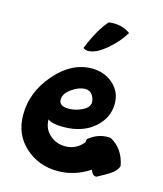

<svg xmlns="http://www.w3.org/2000/svg" viewBox="-113 -832 786 928"><g transform="rotate(15 279.5 -368.0)"><path d="M32 -209Q32 -322 113.5 -416Q195 -510 296 -510Q358 -510 402 -472Q446 -434 446 -373Q446 -302 387.5 -251.5Q329 -201 233 -201Q178 -201 156 -218Q157 -170 190 -141.5Q223 -113 266 -113Q322 -113 357 -157Q357 -165 360 -174Q404 -210 455 -210Q465 -210 470 -209Q536 -173 551 -91Q550 -83 543.5 -74Q537 -65 530 -58.5Q523 -52 510 -43.5Q497 -35 489.5 -31Q482 -27 467.5 -19Q453 -11 451 -10Q445 -10 441 -11.5Q437 -13 433.5 -16.5Q430 -20 429 -21.5Q428 -23 425 -29.5Q422 -36 421 -37Q347 12 262 12Q167 12 99.5 -49Q32 -110 32 -209ZM188 -326Q188 -293 236 -293Q272 -293 305 -310Q338 -327 338 -352Q338 -369 326.5 -387.5Q315 -406 290 -406Q259 -406 223.5 -381Q188 -356 188 -326ZM230 -595Q271 -697 316 -746Q325 -748 343 -748Q387 -748 424 -722Q397 -675 345.5 -631Q294 -587 255 -587Q241 -587 230 -595Z"/></g></svg>

Font: Gorditas
Style: Regular
Weight: 400
Designer: Gustavo Dipre (gbrenda1987@gmail.com)
Foundry: Gustavo Dipre (gbrenda1987@gmail.com)
Version: Version 1.001